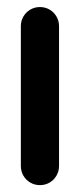

<svg xmlns="http://www.w3.org/2000/svg" viewBox="-20 -539 233 559"><path d="M96.3 0Q81.1 0 68.3 -7.4Q55.6 -14.8 48.1 -27.6Q40.7 -40.4 40.7 -55.6V-463Q40.7 -478.1 48.1 -490.9Q55.6 -503.7 68.3 -511.1Q81.1 -518.5 96.3 -518.5Q111.5 -518.5 124.3 -511.1Q137 -503.7 144.4 -490.9Q151.9 -478.1 151.9 -463V-55.6Q151.9 -40.4 144.4 -27.6Q137 -14.8 124.3 -7.4Q111.5 0 96.3 0Z"/></svg>

Font: 26F Galaxy Hebrew Black
Style: Regular
Weight: 900
Designer: C₂₉H₂₅N₃O₅
Version: Version 1.000